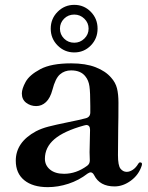

<svg xmlns="http://www.w3.org/2000/svg" viewBox="-20 -757 610 791"><path d="M565 -81 564 -75Q552 -37 519.5 -13Q487 11 452 11Q391 11 368 -35Q362 -47 353 -47Q349 -47 341 -42Q305 -14 262 0Q219 14 177 14Q115 14 80 -14.5Q45 -43 45 -95Q45 -171 128 -216Q151 -228 180 -235.5Q209 -243 258 -253Q308 -263 334 -270Q352 -275 352 -294V-320Q352 -377 348.5 -401.5Q345 -426 332 -442Q313 -467 273 -467Q246 -467 227 -450.5Q208 -434 196 -387Q187 -353 169.5 -336.5Q152 -320 129 -320Q106 -320 88 -333.5Q70 -347 70 -372Q70 -391 85.5 -419.5Q101 -448 146 -472Q191 -496 273 -496Q333 -496 374 -480Q415 -464 438 -437Q456 -417 462 -393Q468 -369 468 -334Q468 -266 467 -230L466 -118Q466 -75 476.5 -62Q487 -49 502 -49Q514 -49 527 -57.5Q540 -66 550 -83Q553 -88 557 -88Q565 -88 565 -81ZM339 -74Q350 -82 350 -96L349 -130L351 -222Q351 -242 335 -242L326 -240Q243 -217 204 -183.5Q165 -150 165 -103Q165 -76 186 -58.5Q207 -41 244 -41Q294 -41 339 -74ZM382 -639Q382 -598 354 -569.5Q326 -541 286 -541Q246 -541 217.5 -569.5Q189 -598 189 -639Q189 -680 217.5 -708.5Q246 -737 286 -737Q326 -737 354 -708.5Q382 -680 382 -639ZM345 -639Q345 -663 327.5 -680Q310 -697 286 -697Q261 -697 244 -680Q227 -663 227 -639Q227 -615 244 -598Q261 -581 286 -581Q310 -581 327.5 -598Q345 -615 345 -639Z"/></svg>

Font: Shippori Mincho B1
Style: Bold
Weight: 700
Designer: FONTDASU
Foundry: FONTDASU / Google Inc. / but / Adobe
Version: Version 3.110; ttfautohint (v1.8.3)